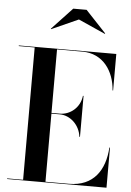

<svg xmlns="http://www.w3.org/2000/svg" viewBox="-63 -1028 733 1074"><g transform="rotate(5 303.0 -491.0)"><path d="M341 -924 492 -856.5 494 -859 379 -981.5H304L189 -859L190.5 -856.5ZM400.5 -270.5H404V-500.5H400.5C393 -433.5 338 -390 281 -390H233.5V-746.5H376C493 -746.5 555.5 -652 563 -545H566V-750H18.5V-746.5H108V-3.5H18.5V0H576.5V-225H573C565.5 -98 503 -3.5 366 -3.5H233.5V-386H281C338 -386 393 -337.5 400.5 -270.5Z"/></g></svg>

Font: Bodoni* 48pt Medium
Style: Regular
Weight: 500
Version: Version 2.3